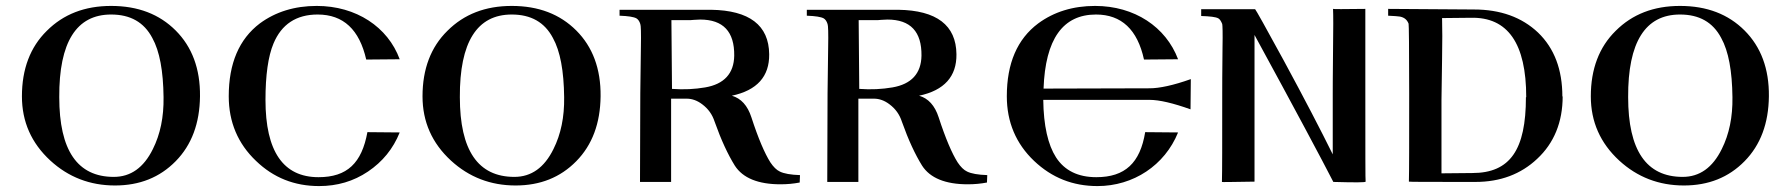

<svg xmlns="http://www.w3.org/2000/svg" viewBox="-20 -614 6037 648"><path d="M655 -289C656 -382 628 -456 573 -511C518 -566 446 -594 355 -594C266 -594 194 -566 138 -510C82 -455 54 -381 54 -289C54 -203 86 -131 150 -72C211 -16 284 12 368 12C451 12 519 -15 573 -70C627 -125 654 -198 655 -289ZM532 -286C533 -219 521 -161 496 -111C465 -48 421 -17 364 -17C241 -17 180 -107 180 -286C179 -472 238 -565 355 -565C420 -565 466 -539 494 -486C519 -441 531 -374 532 -286Z M1220 -168C1201 -64 1152 -16 1055 -16C936 -16 876 -103 876 -277C876 -360 885 -424 903 -467C930 -532 980 -565 1052 -565C1139 -565 1193 -514 1216 -413L1329 -414C1289 -523 1182 -594 1049 -594C974 -594 910 -574 857 -535C787 -482 752 -400 752 -289C752 -202 783 -129 844 -71C903 -14 974 14 1057 14C1118 14 1173 -2 1222 -35C1271 -68 1307 -112 1329 -167Z M2007 -289C2008 -382 1980 -456 1925 -511C1870 -566 1798 -594 1707 -594C1618 -594 1546 -566 1490 -510C1434 -455 1406 -381 1406 -289C1406 -203 1438 -131 1502 -72C1563 -16 1636 12 1720 12C1803 12 1871 -15 1925 -70C1979 -125 2006 -198 2007 -289ZM1884 -286C1885 -219 1873 -161 1848 -111C1817 -48 1773 -17 1716 -17C1593 -17 1532 -107 1532 -286C1531 -472 1590 -565 1707 -565C1772 -565 1818 -539 1846 -486C1871 -441 1883 -374 1884 -286Z M2680 -23C2649 -24 2626 -28 2612 -35C2601 -40 2590 -51 2580 -66C2561 -96 2539 -147 2516 -218C2503 -258 2481 -282 2450 -291C2535 -309 2577 -356 2576 -431C2575 -529 2509 -579 2380 -581H2071V-561C2100 -560 2119 -557 2128 -552C2133 -549 2138 -543 2141 -533C2143 -529 2144 -503 2143 -454C2142 -369 2141 -317 2141 -299L2140 0H2245V-73V-208C2245 -263 2245 -288 2245 -281H2298C2315 -281 2333 -275 2350 -262C2370 -247 2384 -228 2392 -203C2414 -141 2437 -92 2460 -55C2487 -13 2539 8 2614 8C2637 8 2658 6 2679 2ZM2458 -426C2457 -366 2424 -330 2360 -319C2325 -313 2288 -311 2248 -314L2246 -546H2310C2311 -546 2331 -548 2343 -548C2421 -548 2459 -507 2458 -426Z M3312 -23C3281 -24 3258 -28 3244 -35C3233 -40 3222 -51 3212 -66C3193 -96 3171 -147 3148 -218C3135 -258 3113 -282 3082 -291C3167 -309 3209 -356 3208 -431C3207 -529 3141 -579 3012 -581H2703V-561C2732 -560 2751 -557 2760 -552C2765 -549 2770 -543 2773 -533C2775 -529 2776 -503 2775 -454C2774 -369 2773 -317 2773 -299L2772 0H2877V-73V-208C2877 -263 2877 -288 2877 -281H2930C2947 -281 2965 -275 2982 -262C3002 -247 3016 -228 3024 -203C3046 -141 3069 -92 3092 -55C3119 -13 3171 8 3246 8C3269 8 3290 6 3311 2ZM3090 -426C3089 -366 3056 -330 2992 -319C2957 -313 2920 -311 2880 -314L2878 -546H2942C2943 -546 2963 -548 2975 -548C3053 -548 3091 -507 3090 -426Z M3999 -347C3940 -326 3893 -316 3860 -316L3502 -315C3508 -482 3567 -565 3679 -565C3765 -565 3819 -514 3841 -413L3956 -414C3915 -523 3809 -594 3676 -594C3601 -594 3537 -574 3484 -535C3413 -482 3378 -400 3378 -289C3378 -202 3409 -129 3470 -71C3530 -14 3601 14 3684 14C3805 14 3911 -56 3956 -167L3845 -168C3828 -64 3777 -16 3680 -16C3619 -16 3573 -38 3544 -83C3517 -125 3502 -190 3501 -277H3859C3893 -277 3939 -266 3998 -245L3999 -347Z M4589 -1C4588 -1 4588 -107 4588 -318C4588 -495 4588 -584 4588 -584C4515 -583 4479 -583 4479 -584C4480 -564 4480 -517 4479 -444C4478 -354 4478 -305 4478 -298V-93C4438 -174 4383 -280 4312 -411C4251 -523 4219 -580 4216 -583H4034V-560C4063 -559 4083 -557 4092 -552C4097 -549 4101 -543 4105 -533C4106 -529 4107 -503 4106 -454C4105 -369 4105 -317 4105 -299C4105 -132 4105 -32 4104 0C4103 1 4139 0 4214 -1V-320C4214 -437 4214 -496 4214 -496C4353 -241 4441 -76 4480 0C4553 2 4589 2 4589 -1Z M5253 -288C5253 -379 5226 -451 5171 -504C5116 -556 5044 -582 4954 -582L4665 -584C4665 -569 4665 -561 4665 -561C4686 -560 4700 -559 4705 -558C4720 -555 4729 -547 4734 -534C4735 -531 4736 -453 4736 -300C4736 -133 4736 -33 4735 -1C4735 0 4810 0 4960 0C5043 0 5113 -26 5168 -78C5225 -131 5254 -202 5254 -289ZM5130 -286C5130 -109 5077 -30 4949 -30L4845 -29V-277C4845 -298 4846 -344 4847 -415C4848 -472 4848 -518 4847 -553L4944 -554C5069 -557 5131 -467 5131 -286Z M5950 -289C5951 -382 5923 -456 5868 -511C5813 -566 5741 -594 5650 -594C5561 -594 5489 -566 5433 -510C5377 -455 5349 -381 5349 -289C5349 -203 5381 -131 5445 -72C5506 -16 5579 12 5663 12C5746 12 5814 -15 5868 -70C5922 -125 5949 -198 5950 -289ZM5827 -286C5828 -219 5816 -161 5791 -111C5760 -48 5716 -17 5659 -17C5536 -17 5475 -107 5475 -286C5474 -472 5533 -565 5650 -565C5715 -565 5761 -539 5789 -486C5814 -441 5826 -374 5827 -286Z"/></svg>

Font: GFS Nicefore
Style: Regular
Weight: 400
Designer: George Matthiopoulos
Foundry: George Matthiopoulos
Version: Version 1.0